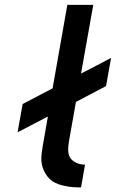

<svg xmlns="http://www.w3.org/2000/svg" viewBox="-20 -786 491 814"><path d="M324.5 -479.5 323.5 -474 451 -540.5 429.5 -421 302 -354 273.5 -193.5Q269 -167.5 269 -152Q269 -136.5 273 -126Q280 -109.5 295.5 -100Q311 -90.5 330 -88.5Q332.5 -88 340.5 -88L323.5 8.5Q285 8.5 264 4Q225 -2 201.5 -18.2Q178 -34.5 164.5 -66.5Q155 -88.5 155.2 -112.5Q155.5 -136.5 162 -172L183 -292L182 -291.5L54.5 -225L76 -345L203 -411.5L265.5 -765.5H375.5Z"/></svg>

Font: Russisch Sans SemiBold
Style: Italic
Weight: 600
Width: 4
Italic angle: -10°
Designer: Michael Sharanda (font) & Cristiano Sobral (main changes)
Foundry: Michael Sharanda
Version: Version 2.00;September 8, 2020;FontCreator 13.0.0.2681 64-bi